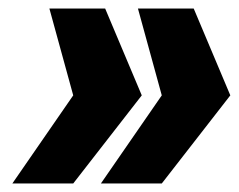

<svg xmlns="http://www.w3.org/2000/svg" viewBox="-20 -530 561 451"><path d="M217 -99 360 -306 304 -510H435L521 -306L360 -99ZM9 -99 152 -306 96 -510H227L313 -306L152 -99Z"/></svg>

Font: Saira Thin Black
Style: Italic
Weight: 900
Italic angle: -12°
Version: Version 1.101